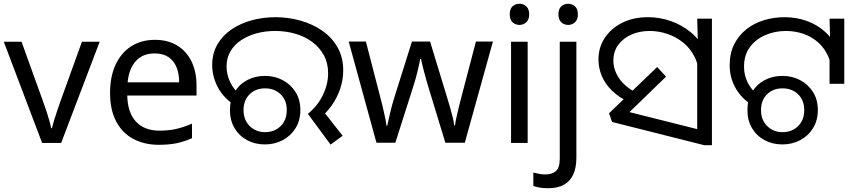

<svg xmlns="http://www.w3.org/2000/svg" viewBox="-20 -757 4554 1017"><path d="M203 0 0 -536H94L208 -220Q216 -198 225 -171Q234 -144 241 -119.5Q248 -95 251 -78H255Q259 -95 266.5 -120Q274 -145 283.5 -172Q293 -199 300 -220L414 -536H508L304 0Z M800 -546Q869 -546 918.5 -516Q968 -486 994.5 -431.5Q1021 -377 1021 -304V-251H654Q656 -160 700.5 -112.5Q745 -65 825 -65Q876 -65 915.5 -74.5Q955 -84 997 -102V-25Q956 -7 916 1.5Q876 10 821 10Q745 10 686.5 -21Q628 -52 595.5 -113.5Q563 -175 563 -264Q563 -352 592.5 -415Q622 -478 675.5 -512Q729 -546 800 -546ZM799 -474Q736 -474 699.5 -433.5Q663 -393 656 -321H929Q929 -367 915 -401Q901 -435 872.5 -454.5Q844 -474 799 -474Z M1611 -154Q1664 -198 1691 -255Q1718 -312 1718 -369Q1718 -423 1695 -465Q1672 -507 1633 -535.5Q1594 -564 1543.5 -578.5Q1493 -593 1437 -593Q1385 -593 1339 -580.5Q1293 -568 1257 -544Q1221 -520 1200.5 -485Q1180 -450 1180 -405Q1180 -362 1199.5 -321.5Q1219 -281 1253 -254L1225 -198Q1164 -238 1134 -294.5Q1104 -351 1104 -412Q1104 -475 1132 -522.5Q1160 -570 1207.5 -602Q1255 -634 1315 -650Q1375 -666 1439 -666Q1507 -666 1571 -648Q1635 -630 1686 -595Q1737 -560 1767.5 -507Q1798 -454 1798 -384Q1798 -335 1782 -287Q1766 -239 1736 -197Q1706 -155 1664 -123L1680 -184L1795 -38L1731 9ZM1383 8Q1331 8 1289 -14.5Q1247 -37 1222.5 -78Q1198 -119 1198 -174Q1198 -229 1222.5 -269.5Q1247 -310 1289 -332.5Q1331 -355 1383 -355Q1435 -355 1477.5 -332.5Q1520 -310 1545.5 -269.5Q1571 -229 1571 -174Q1571 -119 1545.5 -78Q1520 -37 1477.5 -14.5Q1435 8 1383 8ZM1384 -57Q1434 -57 1466.5 -89Q1499 -121 1499 -174Q1499 -226 1466.5 -257.5Q1434 -289 1384 -289Q1334 -289 1302 -257.5Q1270 -226 1270 -174Q1270 -122 1302.5 -89.5Q1335 -57 1384 -57Z M2247 -303Q2241 -324 2235 -344.5Q2229 -365 2224.5 -383.5Q2220 -402 2216 -418Q2212 -434 2210 -445H2206Q2204 -434 2200.5 -418Q2197 -402 2192.5 -383Q2188 -364 2182.5 -343.5Q2177 -323 2170 -302L2074 -1H1974L1827 -537H1918L1992 -251Q2000 -222 2007 -192.5Q2014 -163 2019.5 -136.5Q2025 -110 2027 -91H2031Q2034 -103 2038 -121Q2042 -139 2046.5 -159Q2051 -179 2056.5 -199Q2062 -219 2067 -235L2162 -537H2258L2350 -235Q2357 -212 2364.5 -186Q2372 -160 2378 -135.5Q2384 -111 2386 -92H2390Q2392 -109 2397.5 -134.5Q2403 -160 2410.5 -190.5Q2418 -221 2426 -251L2501 -537H2591L2442 -1H2339Z M2775 -536V0H2687V-536ZM2732 -737Q2752 -737 2767.5 -723.5Q2783 -710 2783 -681Q2783 -653 2767.5 -639Q2752 -625 2732 -625Q2710 -625 2695 -639Q2680 -653 2680 -681Q2680 -710 2695 -723.5Q2710 -737 2732 -737Z M2882 240Q2857 240 2838 236.5Q2819 233 2805 228V157Q2820 161 2836 164Q2852 167 2871 167Q2903 167 2924 149.5Q2945 132 2945 83V-536H3033V80Q3033 130 3017 166Q3001 202 2968 221Q2935 240 2882 240ZM2938 -681Q2938 -710 2953 -723.5Q2968 -737 2990 -737Q3010 -737 3025.5 -723.5Q3041 -710 3041 -681Q3041 -653 3025.5 -639Q3010 -625 2990 -625Q2968 -625 2953 -639Q2938 -653 2938 -681Z M3310 -217Q3257 -242 3221 -277.5Q3185 -313 3167.5 -355Q3150 -397 3150 -442Q3150 -506 3183.5 -556.5Q3217 -607 3276 -636.5Q3335 -666 3413 -666Q3473 -666 3531.5 -646Q3590 -626 3638.5 -586.5Q3687 -547 3715.5 -487Q3744 -427 3744 -347L3683 -344Q3683 -408 3659.5 -455Q3636 -502 3597.5 -532.5Q3559 -563 3513 -578Q3467 -593 3421 -593Q3367 -593 3323.5 -573.5Q3280 -554 3254.5 -519Q3229 -484 3229 -436Q3229 -387 3259.5 -342Q3290 -297 3351 -265L3310 -217ZM3673 -482 3677 -510 3673 -658H3751V12H3710L3222 -111L3206 -157L3461 -402L3508 -351L3278 -128L3271 -174L3733 -58L3673 -6Z M3966 -198Q3905 -238 3875 -292.5Q3845 -347 3845 -412Q3845 -475 3869 -522.5Q3893 -570 3933.5 -602Q3974 -634 4026.5 -650Q4079 -666 4136 -666Q4197 -666 4252.5 -646.5Q4308 -627 4351.5 -587.5Q4395 -548 4420 -488.5Q4445 -429 4445 -348H4388Q4388 -410 4368 -456Q4348 -502 4313.5 -532.5Q4279 -563 4235 -578Q4191 -593 4143 -593Q4085 -593 4034.5 -571.5Q3984 -550 3952.5 -508Q3921 -466 3921 -404Q3921 -358 3940.5 -319.5Q3960 -281 3994 -254L3966 -198ZM4374 -475 4378 -513 4374 -658H4452V-313H4374ZM4124 8Q4072 8 4030 -14.5Q3988 -37 3963.5 -78Q3939 -119 3939 -174Q3939 -229 3963.5 -269.5Q3988 -310 4030 -332.5Q4072 -355 4124 -355Q4176 -355 4218.5 -332.5Q4261 -310 4286.5 -269.5Q4312 -229 4312 -174Q4312 -119 4286.5 -78Q4261 -37 4218.5 -14.5Q4176 8 4124 8ZM4125 -57Q4175 -57 4207.5 -89Q4240 -121 4240 -174Q4240 -226 4207.5 -257.5Q4175 -289 4125 -289Q4075 -289 4043 -257.5Q4011 -226 4011 -174Q4011 -122 4043.5 -89.5Q4076 -57 4125 -57Z"/></svg>

Font: odia115
Style: Regular
Weight: 400
Designer: Amélie Bonet and Sol Matas
Foundry: Google LLC
Version: Version 2.003